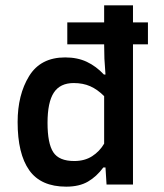

<svg xmlns="http://www.w3.org/2000/svg" viewBox="-20 -691 615 719"><path d="M46 -234Q46 -336 89 -406Q132 -476 224 -476Q270 -476 305 -459.5Q340 -443 369 -412H375L371 -471L370 -525H232V-607H370V-671H478V-607H534V-525H478V0H379L375 -64H367Q342 -30 309.5 -11Q277 8 228 8Q133 8 89.5 -53.5Q46 -115 46 -234ZM370 -153V-331Q345 -356 318 -368Q291 -380 256 -380Q205 -380 181.5 -344Q158 -308 158 -231Q158 -154 179.5 -121Q201 -88 258 -88Q297 -88 325 -106Q353 -124 370 -153Z"/></svg>

Font: Athiti SemiBold
Style: Regular
Weight: 600
Designer: CadsonDemak Team
Foundry: CadsonDemak
Version: Version 1.033